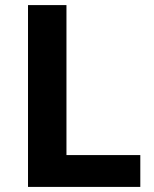

<svg xmlns="http://www.w3.org/2000/svg" viewBox="-20 -734 605 754"><path d="M90 0V-714H241V-125H531V0Z"/></svg>

Font: Noto Sans Sinhala
Style: Regular
Weight: 400
Designer: Jelle Bosma - Monotype Design Team
Foundry: Monotype Imaging Inc.
Version: Version 2.006